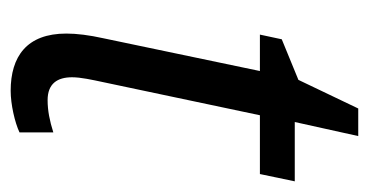

<svg xmlns="http://www.w3.org/2000/svg" viewBox="-190 -508 708 369"><g transform="rotate(90 164.5 -324.0)"><path d="M155 10C181 10 216 2 235 -7V-72C213 -65 193 -61 173 -61C141 -61 129 -80 129 -108C129 -125 134 -147 138 -166L202 -469H315L329 -536H215L242 -658H189L134 -543L56 -511L47 -469H117L54 -168C48 -141 45 -117 45 -97C45 -21 89 10 155 10Z"/></g></svg>

Font: Noto Sans SemiCondensed
Style: Italic
Weight: 400
Width: 4
Italic angle: -12°
Designer: Monotype Design Team
Foundry: Monotype Imaging Inc.
Version: Version 2.013